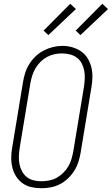

<svg xmlns="http://www.w3.org/2000/svg" viewBox="-20 -989 592 1017"><path d="M198 8Q171 8 145 2Q119 -4 98.5 -19Q78 -34 64.5 -56Q51 -78 45 -103.5Q39 -129 39.5 -156Q40 -183 45 -210L102 -555Q106 -580 114 -604.5Q122 -629 136 -651Q150 -673 169.5 -691.5Q189 -710 212.5 -722Q236 -734 261 -740Q286 -746 311 -746Q338 -746 363.5 -738.5Q389 -731 410 -716.5Q431 -702 444.5 -679.5Q458 -657 464 -632Q470 -607 469.5 -579.5Q469 -552 464 -525L407 -180Q403 -155 395 -130.5Q387 -106 373 -84Q359 -62 339.5 -43.5Q320 -25 296.5 -13Q273 -1 248 3.5Q223 8 198 8ZM199 -29Q220 -29 240.5 -33Q261 -37 279.5 -47Q298 -57 314 -72.5Q330 -88 341 -106.5Q352 -125 358 -145Q364 -165 368 -186L425 -531Q428 -552 429 -573.5Q430 -595 426 -615.5Q422 -636 412.5 -654Q403 -672 386.5 -684Q370 -696 349.5 -701Q329 -706 308 -706Q287 -706 267 -701.5Q247 -697 228.5 -687Q210 -677 194.5 -661.5Q179 -646 168 -627.5Q157 -609 151 -589.5Q145 -570 141 -549L84 -204Q81 -183 80 -161.5Q79 -140 83 -120Q87 -100 96.5 -82Q106 -64 121.5 -51.5Q137 -39 157.5 -34Q178 -29 199 -29ZM406 -803 381 -827 522 -969 552 -941ZM236 -803 211 -827 352 -969 382 -941Z"/></svg>

Font: Iosevka Slab Extralight
Style: Italic
Weight: 200
Italic angle: -9°
Monospace: yes
Designer: Belleve Invis
Foundry: Belleve Invis
Version: Version 11.1.1; ttfautohint (v1.8.3)